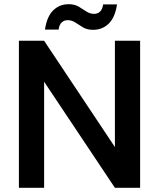

<svg xmlns="http://www.w3.org/2000/svg" viewBox="-20 -894 757 914"><path d="M70 0V-700H190L527 -194V-700H647V0H527L190 -505V0ZM423 -752Q395 -752 375.5 -763.5Q356 -775 339 -786.5Q322 -798 302 -798Q285 -798 273.5 -787Q262 -776 259 -753H194Q203 -815 233 -844.5Q263 -874 307 -874Q335 -874 354.5 -862.5Q374 -851 391 -839.5Q408 -828 428 -828Q445 -828 456.5 -839Q468 -850 471 -873H537Q528 -811 497.5 -781.5Q467 -752 423 -752Z"/></svg>

Font: DM Sans 16pt SemiBold
Style: Regular
Weight: 600
Version: Version 4.004;gftools[0.9.30]